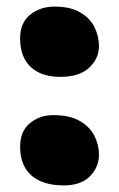

<svg xmlns="http://www.w3.org/2000/svg" viewBox="-20 -548 360 582"><path d="M163 -315Q105 -315 73 -345Q41 -375 41 -432Q41 -479 71.5 -503.5Q102 -528 145 -528Q193 -528 223 -510.5Q253 -493 266.5 -465.5Q280 -438 280 -408Q280 -371 250.5 -343Q221 -315 163 -315ZM173 14Q110 14 75.5 -16Q41 -46 41 -103Q41 -150 70.5 -174.5Q100 -199 141 -199Q191 -199 221.5 -181.5Q252 -164 266 -136.5Q280 -109 280 -79Q280 -42 253 -14Q226 14 173 14Z"/></svg>

Font: Shantell Sans ExtraBold
Style: Regular
Weight: 800
Designer: Stephen Nixon, Anya Danilova, Shantell Martin
Foundry: Arrow Type
Version: Version 1.011;[c5ecc13dd]